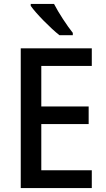

<svg xmlns="http://www.w3.org/2000/svg" viewBox="-20 -961 543 981"><path d="M256 -941H137V-931C164 -892 240 -815 284 -781H352V-793C323 -829 279 -896 256 -941ZM449 0V-91H191V-327H433V-417H191V-624H449V-714H86V0Z"/></svg>

Font: Noto Sans SemiCondensed Medium
Style: Regular
Weight: 500
Width: 4
Designer: Monotype Design Team
Foundry: Monotype Imaging Inc.
Version: Version 2.013